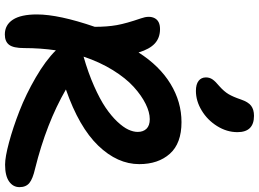

<svg xmlns="http://www.w3.org/2000/svg" viewBox="-157 -890 1060 786"><g transform="rotate(90 373.0 -497.0)"><path d="M352.1 -769Q325.2 -769 311 -780Q296.9 -791 296.9 -810.1Q296.9 -825.2 305.2 -837.2Q313.5 -849.1 333 -865.2Q354.5 -884.3 365.5 -902.8Q376.5 -921.4 387.2 -953.1Q397.5 -983.4 413.1 -995.1Q428.7 -1006.8 454.1 -1006.8Q521 -1006.8 521 -939Q521 -895.5 496.1 -855.7Q471.2 -815.9 432.1 -792.5Q393.1 -769 352.1 -769ZM121.1 13.2Q82 13.2 60.5 -19.8Q39.1 -52.7 39.1 -118.2Q39.1 -207.5 89.8 -355Q89.8 -406.2 82.8 -445.3Q75.7 -484.4 55.2 -543.9Q43 -578.1 54.4 -600.1Q65.9 -622.1 99.1 -622.1Q134.8 -622.1 158 -600.8Q181.2 -579.6 194.8 -534.2Q249.5 -620.1 323.2 -665Q397 -710 480 -710Q566.9 -710 609.4 -662.4Q651.9 -614.7 651.9 -537.1Q651.9 -447.8 576.2 -369.1Q500.5 -290.5 346.2 -236.8Q484.9 -156.7 669.9 -110.8Q712.4 -101.1 729.2 -87.2Q746.1 -73.2 746.1 -46.9Q746.1 -20.5 722.9 -4.2Q699.7 12.2 653.8 12.2Q623 12.2 563 -3.9Q502.9 -20 434.6 -46.6Q366.2 -73.2 296.9 -113.5Q227.5 -153.8 186 -195.8Q176.8 -132.3 176.8 -65.9Q176.8 -21.5 163.3 -4.2Q149.9 13.2 121.1 13.2ZM467.8 -580.1Q439.5 -580.1 405.3 -563.2Q371.1 -546.4 335.7 -514.4Q300.3 -482.4 267.1 -429Q233.9 -375.5 211.9 -309.1Q278.3 -328.1 332.3 -352.1Q386.2 -376 420.4 -399.2Q454.6 -422.4 477.8 -447Q501 -471.7 510.5 -492.2Q520 -512.7 520 -530.8Q520 -553.2 507.1 -566.7Q494.1 -580.1 467.8 -580.1Z"/></g></svg>

Font: Shantell Sans Irregular
Style: Regular
Weight: 600
Designer: Stephen Nixon, Anya Danilova, Shantell Martin
Foundry: Arrow Type
Version: Version 1.006;[9816181b4]